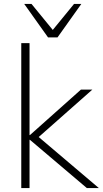

<svg xmlns="http://www.w3.org/2000/svg" viewBox="-20 -955 522 975"><path d="M88 0V-736H130V-269H132L391 -500H449L156 -241L159 -274L482 0H421L132 -245H130V0ZM224 -765 103 -935H140L248 -803L356 -935H393L272 -765Z"/></svg>

Font: Mulish ExtraLight ExtraLight
Style: Regular
Weight: 250
Version: Version 3.603